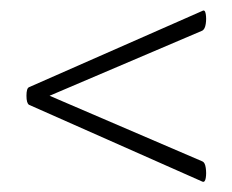

<svg xmlns="http://www.w3.org/2000/svg" viewBox="-20 -375 447 370"><path d="M36 -173Q31 -176 31 -190.5Q31 -205 36 -207L370 -354Q375 -357 376.5 -348Q378 -339 376.5 -329Q375 -319 370 -316L58 -183V-198L370 -64Q375 -62 376.5 -51.5Q378 -41 376.5 -32Q375 -23 370 -25Z"/></svg>

Font: Cormorant Garamond Light
Style: Regular
Weight: 300
Designer: Christian Thalmann (Catharsis Fonts)
Foundry: Catharsis Fonts
Version: Version 4.001